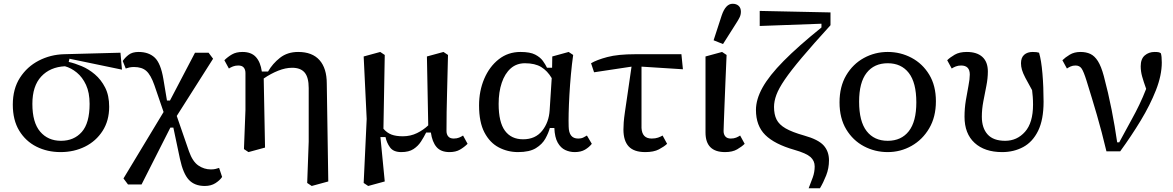

<svg xmlns="http://www.w3.org/2000/svg" viewBox="-20 -796 6232 1020"><path d="M302 12Q231 12 173.5 -17Q116 -46 82 -102Q48 -158 48 -240Q48 -324 86 -383Q124 -442 186 -474Q248 -506 320 -508L620 -516L628 -426L349 -484L345 -467Q377 -460 414 -444.5Q451 -429 484 -401Q517 -373 538.5 -331Q560 -289 560 -229Q560 -155 525 -100.5Q490 -46 431.5 -17Q373 12 302 12ZM152 -244Q152 -145 193.5 -96.5Q235 -48 304 -48Q373 -48 414.5 -95Q456 -142 456 -244Q456 -304 437 -345Q418 -386 388 -410.5Q358 -435 325 -444Q246 -440 199 -389.5Q152 -339 152 -244Z M660 184 636 152 849 -201 800 -344Q781 -398 757.5 -419Q734 -440 692 -440Q677 -440 667 -437.5Q657 -435 648 -432L632 -472Q644 -490 663.5 -505Q683 -520 716 -520Q770 -520 802 -490Q834 -460 848 -376L867 -262H883L1016 -516H1088L1112 -484L919 -180L984 8Q1003 62 1033.5 83Q1064 104 1100 104Q1115 104 1125 101.5Q1135 99 1144 96L1160 144Q1148 162 1124.5 177Q1101 192 1068 192Q1014 192 983.5 159.5Q953 127 936 48L901 -118H885L732 184Z M1276 -4 1284 -212V-408Q1284 -426 1275 -437Q1266 -448 1246 -448Q1230 -448 1217.5 -443Q1205 -438 1196 -432L1172 -476Q1190 -494 1212.5 -507Q1235 -520 1268 -520Q1315 -520 1339.5 -493Q1364 -466 1371 -416H1404Q1428 -458 1467.5 -489Q1507 -520 1564 -520Q1639 -520 1677.5 -476.5Q1716 -433 1716 -352L1724 168L1636 192L1612 176L1620 -44V-328Q1620 -385 1598.5 -410.5Q1577 -436 1532 -436Q1497 -436 1458 -420.5Q1419 -405 1381 -379L1388 -12L1300 12Z M2368 12Q2322 12 2299 -15Q2276 -42 2269 -92H2244Q2232 -68 2216.5 -44Q2201 -20 2176.5 -4Q2152 12 2112 12Q2070 12 2052 -13Q2034 -38 2028 -68H2001L2024 168L1936 192L1912 176L1928 -164L1912 -496L2000 -520L2024 -504Q2022 -406 2020.5 -308Q2019 -210 2017 -112Q2036 -90 2060 -81Q2084 -72 2120 -72Q2161 -72 2195.5 -89Q2230 -106 2255 -130L2248 -496L2336 -520L2360 -504Q2358 -403 2355 -302Q2352 -201 2352 -100Q2352 -82 2361.5 -71Q2371 -60 2390 -60Q2407 -60 2419 -65Q2431 -70 2440 -76L2464 -32Q2446 -14 2423.5 -1Q2401 12 2368 12Z M2629 -244Q2629 -147 2662.5 -101.5Q2696 -56 2759 -56Q2824 -56 2860 -101Q2896 -146 2900 -210L2911 -381Q2888 -420 2855 -440Q2822 -460 2769 -460Q2724 -460 2693 -432.5Q2662 -405 2645.5 -356Q2629 -307 2629 -244ZM2732 12Q2677 12 2629.5 -13Q2582 -38 2553.5 -92.5Q2525 -147 2525 -236Q2525 -313 2552.5 -377.5Q2580 -442 2629.5 -481Q2679 -520 2745 -520Q2796 -520 2823 -506Q2850 -492 2864 -472.5Q2878 -453 2886 -436H2913L2914 -496L3001 -520L3025 -504Q3018 -455 3013 -400Q3008 -345 3005 -292Q3002 -239 3001 -195Q3000 -151 3001 -124Q3002 -60 3051 -60Q3069 -60 3080 -66Q3091 -72 3098 -76L3124 -32Q3110 -14 3088 -1Q3066 12 3033 12Q3007 12 2983 1Q2959 -10 2943 -38Q2927 -66 2925 -116H2901Q2894 -90 2877.5 -60Q2861 -30 2827 -9Q2793 12 2732 12Z M3136 -412 3120 -460Q3150 -478 3206.5 -493Q3263 -508 3356 -508H3600L3608 -428L3388 -442V-116Q3391 -60 3442 -60Q3462 -60 3476 -65Q3490 -70 3500 -76L3524 -32Q3508 -17 3480.5 -2.5Q3453 12 3408 12Q3348 12 3320 -18Q3292 -48 3292 -108Q3292 -125 3293.5 -146Q3295 -167 3300 -201.5Q3305 -236 3313.5 -293.5Q3322 -351 3335 -442Z M3832 12Q3728 12 3728 -92V-496L3816 -520L3840 -504Q3837 -432 3834 -363.5Q3831 -295 3829 -239Q3827 -183 3825.5 -146Q3824 -109 3824 -100Q3824 -82 3833.5 -71Q3843 -60 3862 -60Q3879 -60 3891 -65Q3903 -70 3912 -76L3936 -32Q3921 -17 3896 -2.5Q3871 12 3832 12ZM3771 -582 3814 -714Q3835 -776 3872 -776Q3892 -776 3904 -765Q3916 -754 3916 -734Q3916 -718 3909.5 -704.5Q3903 -691 3892 -674L3821 -562Z M4276 204Q4288 174 4298 146Q4308 118 4308 88Q4308 58 4285.5 38Q4263 18 4200 0Q4095 -30 4045.5 -79Q3996 -128 3996 -212Q3996 -268 4031 -331Q4066 -394 4143 -472Q4220 -550 4344 -650V-670L4016 -658V-738L4392 -730V-662Q4299 -560 4240 -490Q4181 -420 4149 -373Q4117 -326 4104.5 -292Q4092 -258 4092 -228Q4092 -188 4105.5 -161Q4119 -134 4153.5 -114Q4188 -94 4252 -76Q4327 -55 4355.5 -23.5Q4384 8 4384 56Q4384 98 4369 136Q4354 174 4336 204Z M4696 12Q4628 12 4569.5 -19Q4511 -50 4475.5 -109Q4440 -168 4440 -252Q4440 -336 4475.5 -396Q4511 -456 4569.5 -488Q4628 -520 4696 -520Q4764 -520 4822.5 -489Q4881 -458 4916.5 -399.5Q4952 -341 4952 -258Q4952 -175 4916.5 -114.5Q4881 -54 4822.5 -21Q4764 12 4696 12ZM4696 -48Q4768 -48 4808 -99Q4848 -150 4848 -252Q4848 -357 4808 -408.5Q4768 -460 4696 -460Q4624 -460 4584 -409Q4544 -358 4544 -256Q4544 -151 4584 -99.5Q4624 -48 4696 -48Z M5304 12Q5211 12 5157.5 -37Q5104 -86 5104 -176Q5104 -220 5111 -262.5Q5118 -305 5125 -340.5Q5132 -376 5132 -400Q5132 -448 5086 -448Q5070 -448 5057.5 -443Q5045 -438 5036 -432L5012 -476Q5027 -491 5052 -505.5Q5077 -520 5116 -520Q5170 -520 5199 -493.5Q5228 -467 5228 -416Q5228 -380 5220 -339.5Q5212 -299 5204 -257.5Q5196 -216 5196 -176Q5196 -116 5226.5 -82Q5257 -48 5320 -48Q5383 -48 5425.5 -96Q5468 -144 5468 -240Q5468 -263 5466.5 -282Q5465 -301 5463 -317Q5440 -358 5427 -383Q5414 -408 5409 -425.5Q5404 -443 5404 -460Q5404 -490 5421 -505Q5438 -520 5466 -520Q5478 -520 5486 -519Q5494 -518 5500 -516Q5512 -476 5518 -405Q5524 -334 5524 -256Q5524 -160 5495 -101Q5466 -42 5416 -15Q5366 12 5304 12Z M5858 8Q5833 -97 5807.5 -184.5Q5782 -272 5752 -368Q5737 -416 5726 -432Q5715 -448 5694 -448Q5679 -448 5668 -443Q5657 -438 5648 -432L5624 -476Q5639 -491 5663 -505.5Q5687 -520 5720 -520Q5750 -520 5772.5 -509.5Q5795 -499 5812.5 -471.5Q5830 -444 5844 -392Q5868 -302 5885.5 -213Q5903 -124 5915 -40H5926L5994 -165Q6013 -199 6032.5 -239.5Q6052 -280 6069 -324Q6055 -363 6047.5 -390Q6040 -417 6040 -444Q6040 -483 6061.5 -501.5Q6083 -520 6114 -520Q6128 -520 6135 -518.5Q6142 -517 6147 -513Q6152 -498 6152 -464Q6152 -396 6121 -317Q6090 -238 6040 -155.5Q5990 -73 5931 8Z"/></svg>

Font: Source Serif 4 Caption
Style: Regular
Weight: 400
Designer: Frank Grießhammer
Foundry: Adobe Systems Incorporated
Version: Version 4.004;hotconv 1.0.117;makeotfexe 2.5.65602